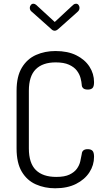

<svg xmlns="http://www.w3.org/2000/svg" viewBox="-20 -1005 565 1031"><path d="M276 6Q220 6 172.5 -15Q125 -36 97 -83Q69 -130 69 -208V-518Q69 -595 97.5 -642Q126 -689 173.5 -710Q221 -731 278 -731Q344 -731 390 -708Q436 -685 460.5 -647Q485 -609 485 -564Q485 -540 476.5 -532Q468 -524 452 -524Q434 -524 426.5 -531.5Q419 -539 419 -549Q418 -565 412.5 -586Q407 -607 392.5 -626Q378 -645 350.5 -657.5Q323 -670 279 -670Q209 -670 172 -633Q135 -596 135 -518V-208Q135 -129 172.5 -92Q210 -55 282 -55Q327 -55 353 -67.5Q379 -80 392.5 -98.5Q406 -117 411 -138.5Q416 -160 419 -178Q420 -191 428 -197.5Q436 -204 451 -204Q468 -204 476.5 -195.5Q485 -187 485 -163Q485 -118 460 -79.5Q435 -41 388.5 -17.5Q342 6 276 6ZM274 -840Q263 -840 254 -850L153 -940Q146 -945 143 -950.5Q140 -956 140 -963Q140 -971 145.5 -978Q151 -985 159 -985Q167 -985 174 -979L274 -887L373 -979Q380 -985 388 -985Q397 -985 402 -978Q407 -971 407 -963Q407 -956 404 -950.5Q401 -945 395 -940L294 -850Q283 -840 274 -840Z"/></svg>

Font: Dosis ExtraLight
Style: Regular
Weight: 400
Version: Version 3.001; ttfautohint (v1.8.2)